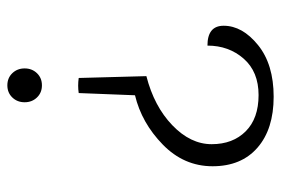

<svg xmlns="http://www.w3.org/2000/svg" viewBox="-141 -585 764 522"><g transform="rotate(-90 241.0 -324.0)"><path d="M303 -605.5Q290 -592 270 -592Q250 -592 237 -605.5Q224 -619 224 -639Q224 -659 237 -672.5Q250 -686 270 -686Q290 -686 303 -672.5Q316 -659 316 -639Q316 -619 303 -605.5ZM243 -339 249 -492Q269 -495 290 -492L295 -308Q213 -287 161.5 -237.5Q110 -188 110 -130.5Q110 -73 145 -38Q180 -3 243.5 -3Q307 -3 342.5 -43.5Q378 -84 378 -142Q432 -142 432 -98Q432 -47 379.5 -4.5Q327 38 239 38Q151 38 100.5 -6Q50 -50 50 -128Q50 -206 109 -263.5Q168 -321 243 -339Z"/></g></svg>

Font: Karma Light
Style: Regular
Weight: 300
Designer: Joana Correia
Foundry: Indian Type Foundry
Version: Version 1.202;PS 1.0;hotconv 1.0.78;makeotf.lib2.5.61930; tt